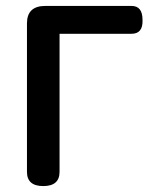

<svg xmlns="http://www.w3.org/2000/svg" viewBox="-20 -622 523 648"><path d="M71 -42V-543Q71 -602 133 -602H424Q461 -602 461 -555Q463 -508 424 -508H181V-42Q181 6 126 6Q71 6 71 -42Z"/></svg>

Font: Gugi Cyrillic
Style: Regular
Weight: 400
Foundry: TAE System & Typefaces Co.
Version: Version 3.10 September 15, 2020